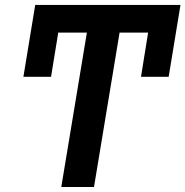

<svg xmlns="http://www.w3.org/2000/svg" viewBox="-20 -747 741 767"><path d="M701 -727.3H120.7L73.5 -440.3H183.9L212.7 -616.8H327.1L224.8 0H355.5L457.7 -616.8H571.7L543.3 -440.3H653.8Z"/></svg>

Font: Margiela Sans Semi Bold
Style: Italic
Weight: 600
Italic angle: -9.39999°
Designer: Stefan Endress, Andreas Faust
Version: Version 1.100;FEAKit 1.0